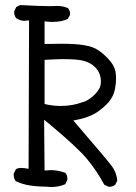

<svg xmlns="http://www.w3.org/2000/svg" viewBox="-20 -751 540 761"><path d="M413.1 -10.7Q427.2 -10.7 436.5 -18.6L444.8 -34.7Q442.4 -66.4 423.8 -91.8Q403.3 -119.6 270.5 -273.4L282.7 -275.9Q313.5 -281.2 341.8 -293.7Q370.1 -306.2 400.4 -335.4Q429.7 -363.8 436 -399.9Q439.9 -421.4 439.9 -437.5Q439.9 -453.6 438 -465.8Q433.6 -493.7 402.8 -524.4Q372.1 -555.2 344.2 -564.5Q315.9 -573.7 274.4 -576.2Q251 -577.6 222.7 -577.6Q194.3 -577.6 156.7 -576.7V-666.5Q177.2 -664.1 184.6 -664.1Q207 -664.1 221.9 -667.2Q236.8 -670.4 248.5 -675.8L257.3 -691.4Q257.8 -693.4 257.8 -697.5Q257.8 -701.7 255.9 -707.5Q253.9 -713.4 249.5 -718.8Q229.5 -727.5 206.1 -727.5Q202.1 -727.5 196 -727.1Q189.9 -726.6 176.8 -726.6Q139.2 -726.6 60.1 -731L44.4 -723.1L36.6 -707Q36.1 -705.1 36.1 -703.1Q36.1 -689 43.9 -679.2Q59.1 -668.5 77.1 -668.5Q82 -668.5 95.2 -670.4L93.3 -82Q74.2 -85.4 64.5 -85.4Q50.3 -85.4 43 -80.1L34.7 -63.5Q34.2 -61 34.2 -59.1Q34.2 -43.9 42 -33.2Q67.9 -20.5 98.6 -15.9Q129.4 -11.2 162.1 -11.2H162.6Q173.8 -9.8 184.1 -9.8Q213.4 -9.8 238.8 -21L246.6 -37.1Q247.1 -39.6 247.1 -41.5Q247.1 -55.7 239.7 -65.4Q211.9 -76.7 181.2 -76.7Q172.9 -76.7 156.7 -75.2L154.8 -276.4L167 -266.6Q285.6 -168.5 325.7 -119.9Q365.7 -71.3 393.1 -19L409.2 -11.2Q411.1 -10.7 413.1 -10.7ZM221.2 -331.1Q191.4 -331.1 162.6 -337.4L156.7 -338.9V-513.7Q203.1 -516.6 230.2 -516.6Q257.3 -516.6 278.3 -515.1Q321.8 -512.2 347.2 -493.2Q379.9 -468.3 379.9 -428.2Q379.9 -411.1 373 -398.9Q359.4 -375.5 333 -357.9Q318.8 -348.6 306.2 -345.7Q267.1 -331.1 221.2 -331.1Z"/></svg>

Font: Bakudai
Style: ExtraLight
Weight: 200
Version: Version 1.48